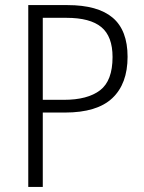

<svg xmlns="http://www.w3.org/2000/svg" viewBox="-20 -800 567 754"><path d="M245 -780Q364 -780 422.5 -730.5Q481 -681 481 -577Q481 -471 421 -414.5Q361 -358 235 -358H148V-66H91V-780ZM241 -730H148V-408H231Q324 -408 373 -445.5Q422 -483 422 -576Q422 -657 378 -693.5Q334 -730 241 -730Z"/></svg>

Font: Noto Sans Malayalam UI SemiCondensed Light
Style: Regular
Weight: 300
Width: 4
Designer: Jelle Bosma - Monotype Design Team
Foundry: Monotype Imaging Inc.
Version: Version 2.104; ttfautohint (v1.8.4.7-5d5b)